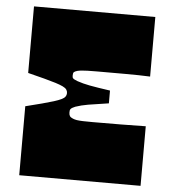

<svg xmlns="http://www.w3.org/2000/svg" viewBox="-51 -746 699 793"><g transform="rotate(5 298.5 -350.0)"><path d="M58 0V-286Q98 -296 126.5 -303.5Q155 -311 174 -317Q193 -323 204.5 -328.5Q216 -334 220.5 -340.5Q225 -347 225 -355Q225 -363 220.5 -369.5Q216 -376 204.5 -381.5Q193 -387 174 -393Q155 -399 126.5 -406.5Q98 -414 58 -424V-700H561V-453Q515 -455 459 -455Q403 -455 341 -455Q317 -455 301.5 -454.5Q286 -454 276.5 -453Q267 -452 259 -450Q249 -447 245.5 -443.5Q242 -440 242 -430Q242 -426 242.5 -423Q243 -420 245.5 -417.5Q248 -415 252.5 -413Q257 -411 264 -408Q287 -400 316 -394.5Q345 -389 401 -381V-328Q345 -320 316 -315Q287 -310 264 -302Q257 -299 252.5 -296.5Q248 -294 245.5 -291Q243 -288 242.5 -284.5Q242 -281 242 -276Q242 -267 245.5 -261.5Q249 -256 259 -252Q266 -249 275.5 -247.5Q285 -246 301 -245.5Q317 -245 341 -245Q403 -245 459 -245.5Q515 -246 561 -247V0Z"/></g></svg>

Font: Ojuju ExtraBold
Style: Regular
Weight: 800
Designer: Chisaokwu Joboson, Mirko Velimirovic
Foundry: Udi Foundry
Version: Version 1.000